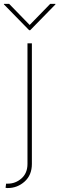

<svg xmlns="http://www.w3.org/2000/svg" viewBox="-43 -770 307 995"><path d="M99.4 -545.5H122.2V79.5Q122.2 137.1 84.7 170.8Q47.2 204.5 -2.8 204.5Q-5 204.5 -7.5 204.4Q-9.9 204.2 -14.2 203.1L-11.4 181.8H-2.8Q37.6 181.8 68.5 154.5Q99.4 127.1 99.4 79.5ZM4.3 -750 110.8 -640.6 217.3 -750H244.3V-747.2L113.6 -613.6H108L-22.7 -747.2V-750Z"/></svg>

Font: Inter UI Thin
Style: Regular
Weight: 100
Designer: Rasmus Andersson
Foundry: rsms
Version: 3.2;8d6f07862